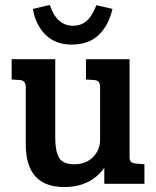

<svg xmlns="http://www.w3.org/2000/svg" viewBox="-20 -742 631 775"><path d="M563 -79V0H401V-65Q346 13 239 13Q84 13 84 -160V-391Q84 -418 59 -419L27 -421V-503H203V-186Q203 -133 218 -106Q233 -79 280 -79Q327 -79 355.5 -108Q384 -137 384 -178V-389Q384 -405 378.5 -411.5Q373 -418 359 -419L327 -421V-503H503V-111Q503 -95 508 -89.5Q513 -84 528 -82ZM369 -721 434 -706Q418 -638 377.5 -600Q337 -562 269.5 -562Q202 -562 162 -603.5Q122 -645 113 -706L181 -722Q209 -638 275 -638Q306 -638 328.5 -656.5Q351 -675 369 -721Z"/></svg>

Font: Bree Serif
Style: Regular
Weight: 400
Designer: Veronika Burian, Jos Scaglione
Foundry: TypeTogether
Version: Version 1.001